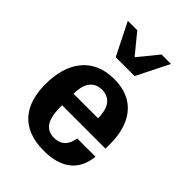

<svg xmlns="http://www.w3.org/2000/svg" viewBox="-228 -886 1007 1007"><g transform="rotate(45 275.0 -383.0)"><path d="M44 -241C44 -89 114 14 285 14C412 14 488 -43 499 -156H363C357 -108 331 -72 275 -72C192 -72 184 -152 184 -223H506V-261C506 -401 440 -514 281 -514C121 -514 44 -400 44 -241ZM184 -308C184 -375 208 -429 275 -429C342 -429 366 -375 366 -308ZM205 -600H345L435 -780H365L275 -670L185 -780H115Z"/></g></svg>

Font: Perun
Style: Bold
Weight: 700
Foundry: Copyright (c) Stefan Peev, Context Ltd, 2016
Version: Version 1.089